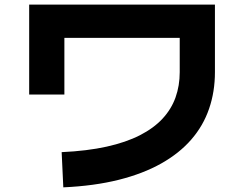

<svg xmlns="http://www.w3.org/2000/svg" viewBox="-20 -753 1040 818"><path d="M249.7 45.2 242.7 -104.8Q351.5 -109.8 434.2 -128.2Q516.8 -146.5 575.8 -176.7Q634.8 -206.8 672.6 -247.6Q710.3 -288.3 728 -338.3Q745.7 -388.3 745.7 -445.5V-591.7H254.3V-350.2H104.3V-733.3H895.7V-445.5Q895.7 -362.3 870.8 -289.8Q846 -217.3 795.1 -158.7Q744.2 -100 666.9 -56.5Q589.7 -13 485.7 13.1Q381.7 39.2 249.7 45.2Z"/></svg>

Font: Murecho Thin
Style: Regular
Weight: 100
Designer: Neil Summerour
Foundry: Positype
Version: Version 1.010